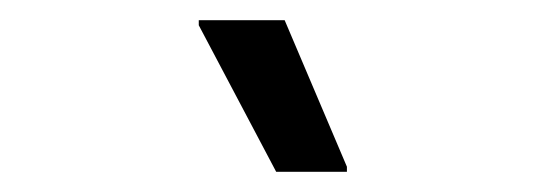

<svg xmlns="http://www.w3.org/2000/svg" viewBox="-20 -720 540 190"><path d="M323.3 -550H253.3L176.7 -695V-700H261.7L323.3 -555Z"/></svg>

Font: Familjen Grotesk Variable
Style: Regular
Weight: 400
Designer: Anders Wikstroem, Jonas Baeckman, Matilda Gysing, Kristian Moeller
Foundry: Familjen STHLM AB
Version: Version 2.000